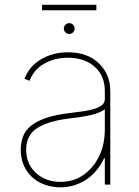

<svg xmlns="http://www.w3.org/2000/svg" viewBox="-20 -773 581 804"><path d="M66.8 0ZM233 11.4Q200.6 11.4 170.6 1.4Q140.6 -8.5 117.5 -28.4Q94.5 -48.3 80.6 -78.1Q66.8 -108 66.8 -147.7Q67.5 -175.1 75.8 -199.6Q84.2 -224.1 106.7 -243.8Q129.3 -263.5 169.2 -277.9Q209.2 -292.3 272.7 -299.7Q300.4 -303.3 326.9 -306.8Q353.3 -310.4 374.1 -316.8Q394.9 -323.2 407.1 -333.1Q419.4 -343 419 -359.4V-392Q419 -455.3 377.1 -492.9Q334.9 -531.2 264.2 -531.2Q208.8 -531.2 165.8 -506.7Q122.2 -482.6 103.7 -434.7L82.4 -443.2Q103 -496.4 152.7 -525.2Q202.1 -554 264.2 -554Q346.9 -554 394.5 -507.5Q441.8 -461.3 441.8 -392V0H419V-110.8H416.2Q403.8 -84.2 385.8 -61.8Q367.9 -39.4 344.6 -23.3Q321.4 -7.1 293.3 2.1Q265.3 11.4 233 11.4ZM233 -11.4Q287.3 -11.4 328.5 -39.8Q370 -68.5 394.2 -117.2Q419 -166.5 419 -233V-315.3Q398.4 -300.4 363.3 -291.9Q328.1 -283.4 281.2 -278.4Q142.8 -263.1 106.9 -208.8Q89.5 -182.9 89.5 -147.7Q89.5 -85.9 130.7 -48.7Q172.2 -11.4 233 -11.4ZM269.9 -630.7Q260.7 -630.7 253.9 -637.4Q247.2 -644.2 247.2 -653.4Q247.2 -662.6 253.9 -669.4Q260.7 -676.1 269.9 -676.1Q279.1 -676.1 285.9 -669.4Q292.6 -662.6 292.6 -653.4Q292.6 -644.2 285.9 -637.4Q279.1 -630.7 269.9 -630.7ZM383.5 -730.1H156.2V-752.8H383.5Z"/></svg>

Font: Linik Sans Thin
Style: Regular
Weight: 100
Designer: Fonts by Rasmus Andersson / Changes by Cristiano Sobral with parts from Marc Monis
Foundry: rsms
Version: Version 3.020; ttfautohint (v1.6)